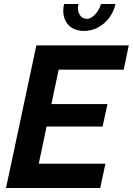

<svg xmlns="http://www.w3.org/2000/svg" viewBox="-20 -936 661 956"><path d="M161 -710H621L596 -589H272L236 -418H515L491 -306H212L173 -121H505L479 0H10ZM411 -842Q432 -842 452.5 -863Q473 -884 483 -916H555Q546 -877 523.5 -847Q501 -817 468.5 -799.5Q436 -782 399 -782Q350 -782 322.5 -810Q295 -838 295 -883Q295 -898 299 -916H371Q368 -904 368 -896Q368 -874 380 -858Q392 -842 411 -842Z"/></svg>

Font: Raleway
Style: Bold Italic
Weight: 700
Italic angle: -12°
Designer: Matt McInerney, Pablo Impallari, Rodrigo Fuenzalida
Foundry: Matt McInerney, Pablo Impallari, Rodrigo Fuenzalida
Version: Version 4.101;RELEASE